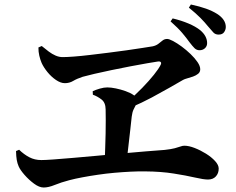

<svg xmlns="http://www.w3.org/2000/svg" viewBox="-20 -845 1040 847"><path d="M816.2 -658.4Q802.4 -677.7 783.9 -699.6Q765.3 -721.6 732.5 -750.6L741.7 -763.8Q779.4 -754.8 811 -741.5Q842.6 -728.3 863.3 -711.8Q893.7 -686 893.7 -654.9Q893.7 -641 884.1 -632.2Q874.4 -623.4 860.3 -623.4Q847.4 -623.4 838.1 -632.5Q828.9 -641.6 816.2 -658.4ZM897.6 -728.8Q883.3 -746.6 864.4 -765.8Q845.5 -785 813.2 -811.3L822.1 -825.2Q862 -816.5 889.4 -806.7Q916.7 -796.9 937.8 -783.7Q956.6 -771.8 966.4 -757.1Q976.1 -742.5 976.1 -726Q976.1 -713.9 968.6 -703.1Q961.2 -692.4 944.2 -692.4Q930 -692.4 921.2 -701.8Q912.4 -711.2 897.6 -728.8ZM149.5 -635.6 164.2 -642Q179.9 -628.8 195 -617.6Q210.1 -606.3 225.5 -599.7Q240.9 -593.1 256.4 -593.1Q274.7 -593.1 306.5 -595.5Q338.3 -597.9 377.4 -602.6Q416.6 -607.3 457.9 -612.4Q499.3 -617.6 537.7 -623Q576.1 -628.4 606.4 -633.2Q636.7 -638 653.9 -640.7Q668.9 -644.1 678.6 -651.7Q688.4 -659.2 697 -666.2Q705.7 -673.2 717.5 -673.2Q726 -673.2 743.4 -664.1Q760.8 -654.9 781.5 -639.7Q802.1 -624.5 820.8 -606.5Q839.6 -588.4 851.4 -571Q863.3 -553.6 863.3 -539.6Q863.3 -526.8 853.9 -519.4Q844.5 -511.9 831.6 -507.3Q818.6 -502.8 806.4 -499.5Q794.3 -496.2 788 -492.7Q761.7 -477.7 726.6 -457.5Q691.5 -437.4 649.1 -414.7Q606.7 -392.1 555.8 -370.1L543.4 -397.3Q577.5 -426.6 607.5 -457.4Q637.5 -488.3 659 -515.2Q680.5 -542.1 688.4 -558.4Q692.8 -566.8 689.2 -570.9Q685.6 -575 676.2 -573.6Q661.5 -571.4 628.7 -565.8Q595.8 -560.2 554.7 -552.3Q513.7 -544.5 472.2 -535.8Q430.7 -527.2 396.4 -519.2Q362.1 -511.2 344.6 -506.2Q319.1 -497.8 302.7 -487.9Q286.3 -478.1 266 -478.1Q247.9 -478.1 227.1 -492.1Q206.4 -506.1 189.5 -526.9Q172.6 -547.7 163.7 -567.2Q157.5 -581.8 153.4 -599.2Q149.3 -616.6 149.5 -635.6ZM388.9 -442.6Q402.1 -448.8 420.3 -454.1Q438.5 -459.4 453.2 -459.4Q469.7 -459.4 491.3 -454.9Q512.8 -450.5 534.2 -442.9Q555.6 -435.4 569.7 -425.3Q583.8 -415.3 584 -403.8Q584.6 -391.9 579.8 -383Q575.1 -374.1 569.4 -362.3Q563.6 -350.6 561.1 -330.8Q558.7 -305 554.7 -272.3Q550.8 -239.5 546.9 -204.3Q543.1 -169.1 538.9 -134.6L442 -132.4Q443 -161.4 444.1 -193.2Q445.3 -224.9 445.9 -255.5Q446.5 -286.1 446.5 -313.6Q446.5 -341.1 446 -362.2Q445.7 -392.4 427.8 -406.2Q409.8 -420.1 389.7 -427.2ZM50.7 -178.6 64.4 -184.4Q85.7 -163.7 109.4 -151.3Q133.1 -138.9 162.4 -138.9Q178.7 -138.9 214.9 -141.5Q251.1 -144.1 301 -148.4Q350.9 -152.7 406.8 -157.8Q462.6 -163 518.2 -168.1Q573.7 -173.2 622.8 -177.2Q671.9 -181.2 706.7 -183.7Q735.2 -186.9 751.1 -191.1Q766.9 -195.3 776.1 -198.7Q785.3 -202.2 793.2 -202.2Q813.1 -202.2 838.7 -192.2Q864.4 -182.2 888.7 -167.1Q913 -151.9 928.9 -134.5Q944.8 -117 944.8 -101.4Q944.8 -80.4 932.2 -66.7Q919.6 -53 897.7 -53Q878.2 -53 839.7 -61.9Q801.2 -70.8 746 -79.5Q690.9 -88.3 621.6 -88.9Q591.5 -89.4 556.3 -87.7Q521 -85.9 484.3 -82.7Q447.6 -79.4 411.8 -74.1Q375.9 -68.9 343.6 -62.8Q311.3 -56.8 285.6 -50Q249.6 -40.6 221.8 -29.2Q194 -17.8 172.6 -17.8Q153.1 -17.8 130 -34.9Q106.9 -52 88 -73.7Q69 -95.5 62.3 -111.1Q56.5 -124.4 53.9 -139.5Q51.3 -154.5 50.7 -178.6Z"/></svg>

Font: Noto Serif JP
Style: Regular
Weight: 200
Designer: Ryoko NISHIZUKA 西塚涼子 (kana & ideographs); Frank Grießhammer (Latin, Greek & Cyrillic); Wenlong ZHANG 张文龙 (bopomofo); San
Foundry: Adobe
Version: Version 2.001;hotconv 1.1.0;makeotfexe 2.6.0